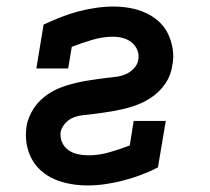

<svg xmlns="http://www.w3.org/2000/svg" viewBox="-20 -558 640 586"><path d="M247 8Q221 8 195.5 3.5Q170 -1 147.5 -10.5Q125 -20 106.5 -36Q88 -52 76.5 -73.5Q65 -95 61 -120.5Q57 -146 61 -172Q63 -186 69 -200.5Q75 -215 83.5 -228Q92 -241 103.5 -252Q115 -263 128.5 -272Q142 -281 156 -287Q170 -293 184.5 -297.5Q199 -302 214 -305.5Q229 -309 244 -311.5Q259 -314 274 -316Q289 -318 303.5 -320Q318 -322 333 -323.5Q348 -325 362.5 -331Q377 -337 388.5 -349Q400 -361 402 -376Q405 -391 399 -405.5Q393 -420 381.5 -429Q370 -438 355 -442Q340 -446 325 -446Q294 -446 262 -436.5Q230 -427 199 -415L188 -349H91L113 -483Q139 -495 165.5 -505.5Q192 -516 218.5 -523Q245 -530 272.5 -534Q300 -538 327 -538Q352 -538 377 -533.5Q402 -529 424 -519Q446 -509 464 -493Q482 -477 492.5 -455.5Q503 -434 507 -409Q511 -384 506 -359Q504 -344 498.5 -329.5Q493 -315 484 -302Q475 -289 463.5 -278Q452 -267 439 -258.5Q426 -250 411.5 -243.5Q397 -237 382.5 -232.5Q368 -228 353 -224.5Q338 -221 323.5 -218.5Q309 -216 294 -214Q279 -212 264 -210Q249 -208 234 -206.5Q219 -205 204.5 -199.5Q190 -194 179 -181.5Q168 -169 165 -155Q163 -138 169.5 -123.5Q176 -109 188.5 -100Q201 -91 217 -87.5Q233 -84 250 -84Q281 -84 313 -93Q345 -102 376 -114L388 -189H486L462 -47Q437 -34 410 -24Q383 -14 356 -7Q329 0 301.5 4Q274 8 247 8Z"/></svg>

Font: Iosevka Slab Semibold Extended
Style: Italic
Weight: 600
Width: 7
Italic angle: -9°
Monospace: yes
Designer: Belleve Invis
Foundry: Belleve Invis
Version: Version 11.1.0; ttfautohint (v1.8.3)